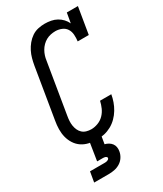

<svg xmlns="http://www.w3.org/2000/svg" viewBox="-235 -831 969 1139"><g transform="rotate(-30 250.0 -261.5)"><path d="M201 8Q173 8 146 2Q119 -4 97.5 -18.5Q76 -33 61.5 -55.5Q47 -78 40.5 -104Q34 -130 34.5 -158Q35 -186 40 -214L97 -559Q101 -582 107 -604Q113 -626 123.5 -647Q134 -668 149.5 -687Q165 -706 185 -719.5Q205 -733 228 -738Q251 -743 273 -743Q295 -743 316 -739Q337 -735 355 -725Q373 -715 387 -700Q401 -685 409 -667L421 -735H497L467 -554H391Q394 -576 392.5 -598.5Q391 -621 380 -638.5Q369 -656 348.5 -664.5Q328 -673 306 -673Q290 -673 273.5 -669.5Q257 -666 242.5 -658Q228 -650 215.5 -637.5Q203 -625 194.5 -610Q186 -595 181 -579.5Q176 -564 174 -548L117 -203Q114 -186 113 -169.5Q112 -153 114.5 -137Q117 -121 123.5 -106.5Q130 -92 141.5 -81.5Q153 -71 169 -66.5Q185 -62 201 -62Q224 -62 247.5 -71Q271 -80 288 -97.5Q305 -115 315 -137.5Q325 -160 330 -183H407Q403 -159 394.5 -135Q386 -111 372.5 -88.5Q359 -66 340 -47Q321 -28 298 -15.5Q275 -3 250.5 2.5Q226 8 201 8ZM57 220 69 150H169Q174 150 178.5 149.5Q183 149 187.5 147.5Q192 146 196 143Q200 140 201 135Q202 131 198.5 127.5Q195 124 191 122.5Q187 121 182.5 120.5Q178 120 174 120H135L154 0H233L224 54Q237 57 249 64Q261 71 269 81.5Q277 92 279.5 106Q282 120 279 135Q276 154 264.5 172Q253 190 235 201Q217 212 197 216Q177 220 157 220Z"/></g></svg>

Font: Iosevka Slab Oblique
Style: Regular
Weight: 400
Italic angle: -9°
Monospace: yes
Designer: Belleve Invis
Foundry: Belleve Invis
Version: Version 11.1.1; ttfautohint (v1.8.3)